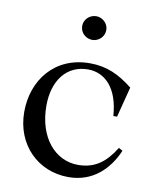

<svg xmlns="http://www.w3.org/2000/svg" viewBox="-83 -794 714 870"><g transform="rotate(10 273.5 -359.0)"><path d="M497 -437C434 -487 376 -514 299 -514C135 -514 43 -390 43 -246C43 -94 151 11 291 11C404 11 475 -62 512 -149L494 -159C450 -88 401 -51 324 -51C220 -51 137 -143 137 -291C137 -407 197 -485 295 -485C371 -485 435 -427 444 -297H461ZM234 -675C234 -705 260 -729 290 -729C318 -729 345 -705 345 -675C345 -643 318 -620 290 -620C260 -620 234 -643 234 -675Z"/></g></svg>

Font: Ortica Linear
Style: Regular
Weight: 400
Designer: Benedetta Bovani
Foundry: Collletttivo
Version: Version 2.000;Glyphs 3.1.2 (3151)